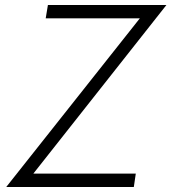

<svg xmlns="http://www.w3.org/2000/svg" viewBox="-20 -745 683 765"><path d="M643.1 -725.1 112.8 -53.2H521L513.2 0H4.9L537.1 -671.9H162.1L170.9 -725.1Z"/></svg>

Font: Stilu Light
Style: Italic
Weight: 300
Italic angle: -10°
Designer: Genilson Lima Santos
Foundry: Genilson Lima Santos
Version: Version 1.200;PS 001.200;hotconv 1.0.88;makeotf.lib2.5.64775